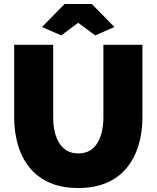

<svg xmlns="http://www.w3.org/2000/svg" viewBox="-20 -934 783 960"><path d="M371 6Q286 6 225 -22Q164 -50 125.5 -99Q87 -148 69 -211.5Q51 -275 51 -345V-710H246V-345Q246 -310 253 -278Q260 -246 275 -221Q290 -196 313.5 -181.5Q337 -167 371 -167Q406 -167 430 -181.5Q454 -196 468.5 -221.5Q483 -247 490 -279Q497 -311 497 -345V-710H692V-345Q692 -271 672.5 -207Q653 -143 614 -95Q575 -47 514.5 -20.5Q454 6 371 6ZM190 -799 303 -914H439L552 -799L456 -757L371 -820L286 -757Z"/></svg>

Font: Raleway Thin Black
Style: Regular
Weight: 900
Version: Version 4.026